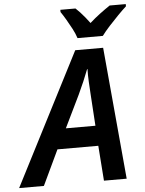

<svg xmlns="http://www.w3.org/2000/svg" viewBox="-117 -987 782 1035"><g transform="rotate(-5 273.5 -469.0)"><path d="M-56 0 310 -714H461L526 0H403L389 -190H168L78 0ZM223 -299H383L372 -470Q370 -502 368 -538.5Q366 -575 367 -607H365Q353 -576 339 -543Q325 -510 308 -474ZM328 -778Q320 -803 306 -829.5Q292 -856 277 -881.5Q262 -907 249 -926V-938H331Q342 -928 355 -914Q368 -900 381 -884Q394 -868 405 -853Q433 -878 461 -899Q489 -920 516 -938H603V-926Q584 -909 558 -882.5Q532 -856 506.5 -828Q481 -800 465 -778Z"/></g></svg>

Font: Noto Sans Display SemiBold
Style: Italic
Weight: 600
Italic angle: -12°
Designer: Monotype Design Team
Foundry: Monotype Imaging Inc.
Version: Version 2.003